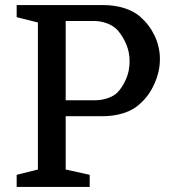

<svg xmlns="http://www.w3.org/2000/svg" viewBox="-20 -740 676 760"><path d="M240 -343H354Q382 -343 406.5 -351.5Q431 -360 445 -374Q465 -395 479 -427Q493 -459 493 -498Q493 -534 479.5 -565.5Q466 -597 445 -621Q429 -638 404 -647.5Q379 -657 350 -657H240ZM386 -280H240V-69L335 -48V0H46V-48L130 -69V-651L46 -672V-720H387Q434 -720 473 -707.5Q512 -695 537 -672Q572 -641 592.5 -597.5Q613 -554 613 -506Q613 -457 591.5 -409Q570 -361 535 -330Q509 -305 470 -292.5Q431 -280 386 -280Z"/></svg>

Font: Domine Medium
Style: Regular
Weight: 500
Designer: Pablo Impallari, Rodrigo Fuenzalida, Brenda Gallo
Foundry: Pablo Impallari, Rodrigo Fuenzalida, Brenda Gallo
Version: Version 2.000